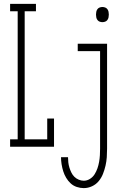

<svg xmlns="http://www.w3.org/2000/svg" viewBox="-20 -755 640 988"><path d="M32 0V-38H71V-697H32V-735H165V-697H107V-38H223V-145H258V0ZM507 -641Q500 -641 493 -643.5Q486 -646 481.5 -652Q477 -658 475.5 -665.5Q474 -673 474 -680Q474 -687 475.5 -694.5Q477 -702 481.5 -708Q486 -714 493 -716.5Q500 -719 507 -719Q514 -719 521 -716.5Q528 -714 532.5 -708Q537 -702 538.5 -694.5Q540 -687 540 -680Q540 -673 538.5 -665.5Q537 -658 532.5 -652Q528 -646 521 -643.5Q514 -641 507 -641ZM411 213Q393 213 375 207Q357 201 343.5 188.5Q330 176 320.5 160Q311 144 305.5 126.5Q300 109 297 90.5Q294 72 294 54H330Q330 67 331.5 80.5Q333 94 337 107Q341 120 347 132.5Q353 145 362.5 154.5Q372 164 385 169.5Q398 175 411 175Q428 175 443 165.5Q458 156 467 141.5Q476 127 481.5 111Q487 95 490 78Q493 61 494 44Q495 27 495 10V-492H380V-530H531V10Q531 32 529.5 54Q528 76 523 97.5Q518 119 510 139.5Q502 160 488 177Q474 194 453.5 203.5Q433 213 411 213Z"/></svg>

Font: Iosevka Curly Slab XLtEx
Style: Regular
Weight: 200
Width: 7
Monospace: yes
Designer: Belleve Invis
Foundry: Belleve Invis
Version: Version 11.1.0; ttfautohint (v1.8.3)